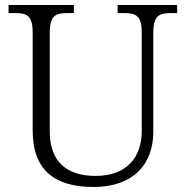

<svg xmlns="http://www.w3.org/2000/svg" viewBox="-20 -734 740 764"><path d="M352 10C509 10 590 -79 590 -210V-603C590 -672 613 -682 660 -682H685V-714H448V-682H474C520 -682 544 -672 544 -605V-212C544 -111 487 -34 360 -34C251 -34 178 -86 178 -210V-603C178 -672 201 -682 248 -682H274V-714H14V-682H40C87 -682 110 -672 110 -605V-215C110 -52 203 10 352 10Z"/></svg>

Font: Noto Serif Light
Style: Regular
Weight: 300
Designer: Monotype Design Team
Foundry: Monotype Imaging Inc.
Version: Version 2.013